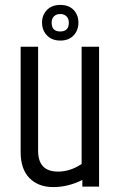

<svg xmlns="http://www.w3.org/2000/svg" viewBox="-20 -759 492 781"><path d="M216 -61Q266 -61 312 -92V-569H383V0H315V-27Q257 2 196.5 2Q136 2 100 -34.5Q64 -71 64 -140V-569H135V-146Q135 -61 216 -61ZM260 -667Q260 -683 250.5 -692.5Q241 -702 225 -702Q209 -702 199.5 -692.5Q190 -683 190 -667Q190 -631 225 -631Q260 -631 260 -667ZM171 -615Q151 -636 151 -667Q151 -698 171 -718.5Q191 -739 225.5 -739Q260 -739 279.5 -718.5Q299 -698 299 -667Q299 -636 279.5 -615Q260 -594 225.5 -594Q191 -594 171 -615Z"/></svg>

Font: Khand
Style: Regular
Weight: 400
Designer: Devanagari: Sanchit Sawaria, Jyotish Sonowal; Latin: Satya Rajpurohit
Foundry: Indian Type Foundry
Version: Version 1.100;PS 1.0;hotconv 1.0.78;makeotf.lib2.5.61930; tt